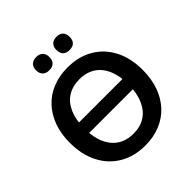

<svg xmlns="http://www.w3.org/2000/svg" viewBox="-238 -1081 1262 1262"><g transform="rotate(-45 393.0 -449.5)"><path d="M129 -310V-406H659V-310ZM393 10Q291 10 214.5 -35Q138 -80 96 -161.5Q54 -243 54 -353Q54 -436 78 -502.5Q102 -569 146.5 -616.5Q191 -664 253.5 -689.5Q316 -715 393 -715Q496 -715 572 -670.5Q648 -626 690 -545Q732 -464 732 -354Q732 -271 708 -204Q684 -137 639.5 -89Q595 -41 532.5 -15.5Q470 10 393 10ZM393 -100Q458 -100 503.5 -130Q549 -160 573.5 -217Q598 -274 598 -353Q598 -473 544.5 -539Q491 -605 393 -605Q329 -605 283 -575.5Q237 -546 212.5 -489.5Q188 -433 188 -353Q188 -234 242 -167Q296 -100 393 -100ZM485 -786Q455 -786 439 -802Q423 -818 423 -848Q423 -877 439 -893Q455 -909 485 -909Q514 -909 530 -893Q546 -877 546 -848Q546 -818 530.5 -802Q515 -786 485 -786ZM296 -786Q267 -786 250.5 -802Q234 -818 234 -848Q234 -877 250.5 -893Q267 -909 296 -909Q326 -909 342 -893Q358 -877 358 -848Q358 -818 342 -802Q326 -786 296 -786Z"/></g></svg>

Font: Nunito
Style: Bold
Weight: 700
Designer: Vernon Adams
Foundry: Vernon Adams
Version: Version 3.602